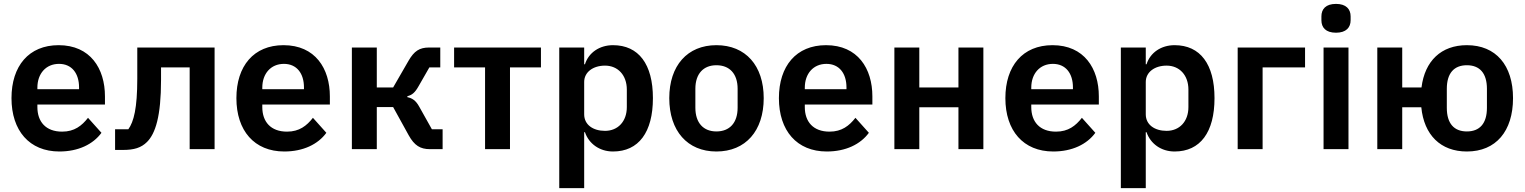

<svg xmlns="http://www.w3.org/2000/svg" viewBox="-20 -766 7829 986"><path d="M285 12C382 12 458 -25 501 -84L432 -161C400 -120 362 -90 299 -90C215 -90 172 -141 172 -216V-229H519V-271C519 -414 444 -534 281 -534C128 -534 39 -427 39 -262C39 -95 131 12 285 12ZM283 -438C349 -438 386 -389 386 -317V-308H172V-316C172 -388 216 -438 283 -438Z M571 4H612C668 4 705 -7 735 -37C778 -80 807 -168 807 -356V-420H954V0H1082V-522H685V-362C685 -210 667 -141 639 -102H571Z M1440 12C1537 12 1613 -25 1656 -84L1587 -161C1555 -120 1517 -90 1454 -90C1370 -90 1327 -141 1327 -216V-229H1674V-271C1674 -414 1599 -534 1436 -534C1283 -534 1194 -427 1194 -262C1194 -95 1286 12 1440 12ZM1438 -438C1504 -438 1541 -389 1541 -317V-308H1327V-316C1327 -388 1371 -438 1438 -438Z M1787 0H1915V-216H1999L2079 -71C2108 -19 2138 0 2188 0H2253V-102H2198L2133 -218C2115 -251 2096 -262 2072 -267V-272C2096 -278 2111 -290 2130 -324L2185 -420H2241V-522H2184C2134 -522 2107 -504 2078 -454L1999 -317H1915V-522H1787Z M2471 0H2599V-420H2758V-522H2312V-420H2471Z M2852 200H2980V-87H2984C3004 -28 3059 12 3128 12C3260 12 3333 -87 3333 -262C3333 -436 3260 -534 3128 -534C3059 -534 3003 -496 2984 -436H2980V-522H2852ZM3087 -94C3026 -94 2980 -125 2980 -179V-345C2980 -396 3026 -429 3087 -429C3153 -429 3199 -380 3199 -306V-216C3199 -142 3153 -94 3087 -94Z M3659 12C3809 12 3902 -94 3902 -262C3902 -429 3809 -534 3659 -534C3510 -534 3417 -429 3417 -262C3417 -94 3510 12 3659 12ZM3659 -91C3593 -91 3551 -134 3551 -213V-310C3551 -388 3593 -431 3659 -431C3726 -431 3768 -388 3768 -310V-213C3768 -134 3726 -91 3659 -91Z M4226 12C4323 12 4399 -25 4442 -84L4373 -161C4341 -120 4303 -90 4240 -90C4156 -90 4113 -141 4113 -216V-229H4460V-271C4460 -414 4385 -534 4222 -534C4069 -534 3980 -427 3980 -262C3980 -95 4072 12 4226 12ZM4224 -438C4290 -438 4327 -389 4327 -317V-308H4113V-316C4113 -388 4157 -438 4224 -438Z M4573 0H4701V-215H4902V0H5030V-522H4902V-317H4701V-522H4573Z M5389 12C5486 12 5562 -25 5605 -84L5536 -161C5504 -120 5466 -90 5403 -90C5319 -90 5276 -141 5276 -216V-229H5623V-271C5623 -414 5548 -534 5385 -534C5232 -534 5143 -427 5143 -262C5143 -95 5235 12 5389 12ZM5387 -438C5453 -438 5490 -389 5490 -317V-308H5276V-316C5276 -388 5320 -438 5387 -438Z M5736 200H5864V-87H5868C5888 -28 5943 12 6012 12C6144 12 6217 -87 6217 -262C6217 -436 6144 -534 6012 -534C5943 -534 5887 -496 5868 -436H5864V-522H5736ZM5971 -94C5910 -94 5864 -125 5864 -179V-345C5864 -396 5910 -429 5971 -429C6037 -429 6083 -380 6083 -306V-216C6083 -142 6037 -94 5971 -94Z M6336 0H6464V-420H6682V-522H6336Z M6841 -598C6893 -598 6916 -625 6916 -662V-682C6916 -719 6893 -746 6841 -746C6788 -746 6766 -719 6766 -682V-662C6766 -625 6788 -598 6841 -598ZM6777 0H6905V-522H6777Z M7513 12C7662 12 7750 -92 7750 -262C7750 -431 7662 -534 7513 -534C7381 -534 7297 -453 7280 -317H7181V-522H7053V0H7181V-215H7279C7293 -73 7378 12 7513 12ZM7513 -91C7447 -91 7410 -132 7410 -212V-310C7410 -390 7447 -431 7513 -431C7579 -431 7616 -390 7616 -310V-212C7616 -132 7579 -91 7513 -91Z"/></svg>

Font: Braiins Sans SemiBold
Style: Regular
Weight: 600
Designer: Mike Abbink, Paul van der Laan, Pieter van Rosmalen, Jiri Chlebus, Lubos Buracinsky
Foundry: Bold Monday, Sudetype
Version: Version 1.000;hotconv 1.0.109;makeotfexe 2.5.65596